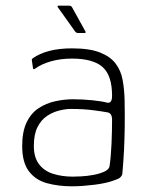

<svg xmlns="http://www.w3.org/2000/svg" viewBox="-20 -647 527 675"><path d="M233 8Q185 8 145 -3Q105 -14 81.5 -45Q58 -76 58 -134Q58 -184 73.5 -216.5Q89 -249 115.5 -266.5Q142 -284 174 -291Q206 -298 236 -298Q271 -298 305 -294.5Q339 -291 357 -286Q374 -283 374 -310Q374 -382 340.5 -411.5Q307 -441 233 -441Q193 -441 159.5 -431.5Q126 -422 104 -406Q101 -404 98.5 -404Q96 -404 96 -407L92 -435Q91 -438 92.5 -439Q94 -440 95 -442Q119 -459 153.5 -468Q188 -477 233 -477Q295 -477 331.5 -462.5Q368 -448 386.5 -423.5Q405 -399 411 -366.5Q417 -334 418 -298Q419 -245 418.5 -202.5Q418 -160 416 -119.5Q414 -79 410 -35Q409 -30 404 -24.5Q399 -19 384 -14Q369 -8 350.5 -4Q332 0 312 2.5Q292 5 272 6.5Q252 8 233 8ZM236 -26Q246 -26 266 -27Q286 -28 308 -32Q330 -36 346.5 -43.5Q363 -51 365 -62Q370 -95 372 -141Q374 -187 374 -226Q374 -249 358 -252Q342 -255 307.5 -259.5Q273 -264 229 -264Q211 -264 188.5 -258.5Q166 -253 145.5 -239.5Q125 -226 112 -200.5Q99 -175 99 -134Q99 -94 117 -70Q135 -46 166.5 -36Q198 -26 236 -26ZM253 -531Q249 -531 245 -535L183 -622Q182 -624 182.5 -625.5Q183 -627 185 -627H223Q226 -627 228.5 -626Q231 -625 233 -622L280 -537Q283 -531 278 -531Z"/></svg>

Font: Glory ExtraLight
Style: Regular
Weight: 250
Version: Version 1.011